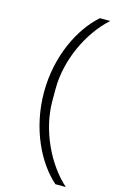

<svg xmlns="http://www.w3.org/2000/svg" viewBox="-135 -812 604 1002"><g transform="rotate(15 167.0 -311.5)"><path d="M92 -312C92 -113 177 53 274 137H330C226 45 146 -121 146 -278V-344C146 -501 224 -665 330 -760H274C176 -674 92 -509 92 -312Z"/></g></svg>

Font: IBM Plex Devanagari Light
Style: Regular
Weight: 300
Designer: Mike Abbink, Paul van der Laan, Pieter van Rosmalen, Erin McLaughlin
Foundry: Bold Monday
Version: Version 1.0